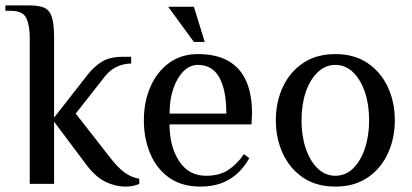

<svg xmlns="http://www.w3.org/2000/svg" viewBox="-38 -680 1525 710"><path d="M427 10Q389 10 352.5 -7.5Q316 -25 282 -70L162 -230V0H72V-540Q72 -585 59.5 -612.5Q47 -640 2 -640H-18V-660H72Q107 -660 126.5 -651Q146 -642 154 -616Q162 -590 162 -540V-245L287 -405Q310 -434 339 -452Q368 -470 417 -470H447V-445Q421 -445 396 -434Q371 -423 352 -400L242 -260L367 -100Q396 -62 421.5 -43Q447 -24 477 -19V0Q469 4 455.5 7Q442 10 427 10Z M704 10Q634 10 587.5 -23Q541 -56 517.5 -112Q494 -168 494 -235Q494 -303 518 -358.5Q542 -414 587 -447Q632 -480 694 -480Q762 -480 806.5 -454.5Q851 -429 872.5 -380Q894 -331 894 -260L892 -220H589Q589 -138 624.5 -84Q660 -30 724 -30Q773 -30 805.5 -51Q838 -72 864 -110L884 -95Q862 -57 834.5 -34Q807 -11 774.5 -0.5Q742 10 704 10ZM589 -260H799Q799 -347 773 -393.5Q747 -440 694 -440Q664 -440 640.5 -416.5Q617 -393 603 -352.5Q589 -312 589 -260ZM679 -525 584 -655H679L719 -525Z M1202 10Q1132 10 1083 -23Q1034 -56 1008 -112Q982 -168 982 -235Q982 -303 1008 -358.5Q1034 -414 1083 -447Q1132 -480 1202 -480Q1272 -480 1321 -447Q1370 -414 1396 -358.5Q1422 -303 1422 -235Q1422 -168 1396 -112Q1370 -56 1321 -23Q1272 10 1202 10ZM1202 -30Q1240 -30 1268 -57.5Q1296 -85 1311.5 -131.5Q1327 -178 1327 -235Q1327 -293 1311.5 -339Q1296 -385 1268 -412.5Q1240 -440 1202 -440Q1165 -440 1136.5 -412.5Q1108 -385 1092.5 -339Q1077 -293 1077 -235Q1077 -178 1092.5 -131.5Q1108 -85 1136.5 -57.5Q1165 -30 1202 -30Z"/></svg>

Font: El Messiri
Style: Regular
Weight: 400
Designer: Mohamed Gaber
Foundry: Kief Type Foundry
Version: Version 2.020